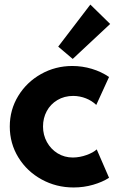

<svg xmlns="http://www.w3.org/2000/svg" viewBox="-20 -826 517 852"><path d="M23.4 -264.6Q23.4 -338.9 61 -400.4Q98.6 -461.9 162.4 -497.6Q226.1 -533.2 300.8 -533.2Q345.2 -533.2 387.5 -520.5Q429.7 -507.8 463.9 -484.4L407.2 -360.4Q387.2 -379.4 361.1 -389.6Q335 -399.9 305.7 -400.4Q265.1 -400.4 234.4 -381.8Q203.6 -363.3 187.3 -332.5Q170.9 -301.8 170.9 -264.6Q170.9 -227.1 188.2 -195.6Q205.6 -164.1 235.8 -145.5Q266.1 -127 303.7 -127Q334.5 -127.4 364.3 -138.2Q394 -148.9 409.2 -163.1L463.9 -37.1Q434.6 -18.1 393.1 -6.1Q351.6 5.9 306.6 5.9Q229.5 5.9 164.6 -29.8Q99.6 -65.4 61.5 -127.4Q23.4 -189.5 23.4 -264.6ZM238.3 -619.1 380.9 -805.7 468.8 -719.7 302.7 -564.5Z"/></svg>

Font: Reddit Sans Fudge ExtraBold
Style: Regular
Weight: 800
Designer: Stephen Hutchings
Foundry: Reddit
Version: Version 1.011